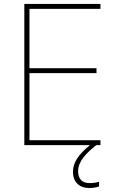

<svg xmlns="http://www.w3.org/2000/svg" viewBox="-20 -827 590 971"><path d="M375 38C375 -13 421 -57 467 -93H488V-118H129V-457H468V-482H129V-782H488V-807H103V-93H435C375 -45 349 -3 349 42C349 97 385 124 431 124C452 124 470 120 481 116V92C470 96 452 99 433 99C394 99 375 77 375 38Z"/></svg>

Font: Noto Sans Telugu UI Thin
Style: Regular
Weight: 100
Designer: Jelle Bosma - Monotype Design Team
Foundry: Monotype Imaging Inc.
Version: Version 2.005